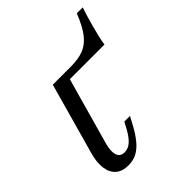

<svg xmlns="http://www.w3.org/2000/svg" viewBox="-164 -636 739 739"><g transform="rotate(-45 205.0 -266.5)"><path d="M105.6 11.3Q71.8 11.3 52.8 -5.6Q33.9 -22.6 29.8 -53.2Q25.8 -83.9 37.1 -123.4L118.5 -414.5H188.7L104 -112.9Q93.5 -76.6 100 -55.6Q106.5 -34.7 129.8 -34.7Q149.2 -34.7 165.3 -48.4Q181.5 -62.1 197.6 -91.1L212.9 -119.4H243.5L225 -84.7Q208.9 -54.8 191.1 -33.1Q173.4 -11.3 152.8 0Q132.3 11.3 105.6 11.3ZM134.7 -383.1 141.9 -414.5H216.9Q258.9 -414.5 287.1 -425.8Q315.3 -437.1 336.7 -464.9Q358.1 -492.7 378.2 -543.5H410.5Q406.5 -532.3 400 -511.3Q393.5 -490.3 387.1 -466.1Q380.6 -441.9 375.4 -419.8Q370.2 -397.6 368.5 -383.1Z"/></g></svg>

Font: Playfair 12pt Light
Style: Italic
Weight: 300
Italic angle: -15.6°
Designer: Claus Eggers Sørensen
Foundry: Claus Eggers Sørensen
Version: Version 2.000;gftools[0.9.28]